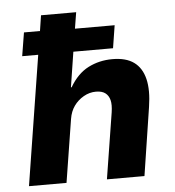

<svg xmlns="http://www.w3.org/2000/svg" viewBox="-51 -753 730 800"><g transform="rotate(-5 314.0 -352.5)"><path d="M38 0 124 -542H57L73 -640H140L150 -705H297L286 -637H452L437 -542H271L248 -395H251Q283 -450 329 -473.5Q375 -497 430 -497Q487 -497 520 -473Q553 -449 564.5 -402Q576 -355 565 -285L521 0H364L408 -276Q413 -308 408 -327.5Q403 -347 389 -357.5Q375 -368 350 -368Q323 -368 298.5 -354Q274 -340 258 -317.5Q242 -295 237 -264L195 0Z"/></g></svg>

Font: Nunito Sans 7pt SemiCondensed ExtraBold
Style: Italic
Weight: 800
Width: 4
Italic angle: -9°
Designer: Vernon Adams
Foundry: Vernon Adams
Version: Version 3.101;gftools[0.9.27]